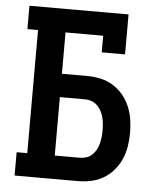

<svg xmlns="http://www.w3.org/2000/svg" viewBox="-53 -781 705 828"><g transform="rotate(5 300.0 -367.5)"><path d="M41 0V-101H87V-634H41V-735H470V-562H369V-634H206V-455H315Q344 -455 372.5 -449Q401 -443 426 -428Q451 -413 470 -390.5Q489 -368 500.5 -341Q512 -314 516.5 -285Q521 -256 521 -227Q521 -198 516.5 -169Q512 -140 500.5 -113.5Q489 -87 470 -64.5Q451 -42 426 -27Q401 -12 372.5 -6Q344 0 315 0ZM206 -101H315Q329 -101 343 -105.5Q357 -110 367.5 -120Q378 -130 385 -143Q392 -156 395.5 -170Q399 -184 400.5 -198.5Q402 -213 402 -227Q402 -242 400.5 -256.5Q399 -271 395.5 -284.5Q392 -298 385 -311Q378 -324 367.5 -334Q357 -344 343 -349Q329 -354 315 -354H206Z"/></g></svg>

Font: Iosevka Slab Extended
Style: Bold
Weight: 700
Width: 7
Monospace: yes
Designer: Belleve Invis
Foundry: Belleve Invis
Version: Version 11.1.0; ttfautohint (v1.8.3)